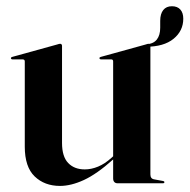

<svg xmlns="http://www.w3.org/2000/svg" viewBox="-20 -588 608 616"><path d="M568 -528Q568 -489 536.8 -463.5Q505.5 -438 448 -438Q447.5 -438 446.8 -439.5Q446 -441 446 -442.5Q446 -445 447.2 -445.2Q448.5 -445.5 450 -446Q472.5 -447.5 483.2 -461.2Q494 -475 494 -499V-521Q494 -543.5 503.8 -555.8Q513.5 -568 531.5 -568Q549 -568 558.5 -557.5Q568 -547 568 -528ZM343 -15.5V-80.5V-83V-391Q343 -394 341.5 -395.8Q340 -397.5 336 -397.5H304Q301.5 -397.5 300.2 -398.8Q299 -400 299 -401Q299 -403 300.2 -404Q301.5 -405 303.5 -405.5L446.5 -445Q451 -446.5 453 -447Q455 -447.5 457 -447.5Q460 -447.5 461.2 -445.5Q462.5 -443.5 462.5 -441V-28.5Q462.5 -21.5 465.5 -17.5Q468.5 -13.5 475 -12.5L502 -7.5Q505 -7 506.2 -6Q507.5 -5 507.5 -3.5Q507.5 -2 506.2 -1Q505 0 503 0H357Q350.5 0 346.8 -4Q343 -8 343 -15.5ZM59.5 -117.5V-391Q59.5 -394 57.8 -395.8Q56 -397.5 52 -397.5H19.5Q17.5 -397.5 16.2 -398.8Q15 -400 15 -401Q15 -403 16.2 -404Q17.5 -405 19.5 -405.5L162.5 -445Q167.5 -446.5 169.2 -447Q171 -447.5 173 -447.5Q176 -447.5 177.5 -445.5Q179 -443.5 179 -441V-129.5Q179 -85.5 198.8 -65Q218.5 -44.5 252 -44.5Q273 -44.5 294.8 -53.5Q316.5 -62.5 338 -82L355 -97.5L360.5 -92L342.5 -76Q290.5 -29.5 249.2 -10.5Q208 8.5 172.5 8.5Q123 8.5 91.2 -22Q59.5 -52.5 59.5 -117.5Z"/></svg>

Font: Fraunces 120pt SemiBold
Style: Regular
Weight: 600
Version: Version 1.000;[b76b70a41]